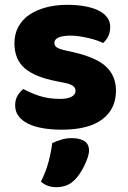

<svg xmlns="http://www.w3.org/2000/svg" viewBox="-20 -522 532 798"><path d="M462 -145Q462 -69 405 -26Q348 17 237 17Q195 17 159 11Q123 5 97.5 -7.5Q72 -20 57.5 -39Q43 -58 43 -84Q43 -108 53 -124.5Q63 -141 77 -152Q106 -136 143.5 -123.5Q181 -111 230 -111Q261 -111 277.5 -120Q294 -129 294 -144Q294 -158 282 -166Q270 -174 242 -179L212 -185Q125 -202 82.5 -238.5Q40 -275 40 -343Q40 -380 56 -410Q72 -440 101 -460Q130 -480 170.5 -491Q211 -502 260 -502Q297 -502 329.5 -496.5Q362 -491 386 -480Q410 -469 424 -451.5Q438 -434 438 -410Q438 -387 429.5 -370.5Q421 -354 408 -343Q400 -348 384 -353.5Q368 -359 349 -363.5Q330 -368 310.5 -371Q291 -374 275 -374Q242 -374 224 -366.5Q206 -359 206 -343Q206 -332 216 -325Q226 -318 254 -312L285 -305Q381 -283 421.5 -244.5Q462 -206 462 -145ZM293 223Q276 241 256.5 248.5Q237 256 214 256Q176 256 150 233Q171 191 181.5 151.5Q192 112 197 73Q213 65 234.5 58.5Q256 52 278 52Q310 52 330 64Q350 76 350 104Q350 116 344.5 132.5Q339 149 331 165.5Q323 182 313 197.5Q303 213 293 223Z"/></svg>

Font: Baloo Tammudu
Style: Regular
Weight: 400
Designer: Omkar Shende and Ek Type
Foundry: Ek Type
Version: Version 1.443;PS 1.000;hotconv 16.6.51;makeotf.lib2.5.65220;